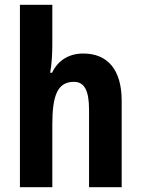

<svg xmlns="http://www.w3.org/2000/svg" viewBox="-20 -780 588 800"><path d="M198 -595V-760H63V0H198V-261C198 -381 219 -439 288 -439C332 -439 351 -402 351 -323V0H487V-360C487 -490 428 -557 327 -557C269 -557 222 -530 197 -477H189C195 -508 198 -552 198 -595Z"/></svg>

Font: Noto Sans Devanagari UI Condensed
Style: Bold
Weight: 700
Width: 3
Designer: Jelle Bosma - Monotype Design Team
Foundry: Monotype Imaging Inc.
Version: Version 2.004